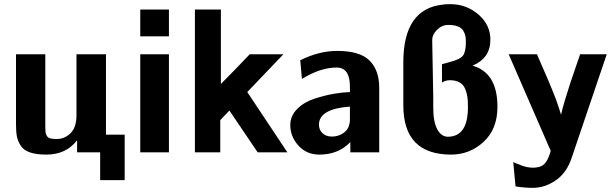

<svg xmlns="http://www.w3.org/2000/svg" viewBox="-20 -733 2958 924"><path d="M462 0H351V-58Q298 11 203 11Q155 11 124.5 0.5Q94 -10 80 -31.5Q66 -53 61.5 -75.5Q57 -98 57 -134V-472H198V-125Q198 -105 199 -96.5Q200 -88 205.5 -79Q211 -70 222 -67Q233 -64 253 -64Q291 -64 319.5 -92Q348 -120 348 -177V-472H490V-85H580V134H462Z M655 -558V-687H793V-558ZM655 0V-472H793V0Z M918 0V-687H1043V-329Q1066 -352 1113 -400Q1160 -448 1182 -472H1344L1170 -290L1363 0H1220L1084 -201Q1078 -194 1062 -178Q1046 -162 1040 -155V0Z M1377 -131Q1377 -176 1411 -209.5Q1445 -243 1496 -259Q1547 -275 1588.5 -282Q1630 -289 1664 -290V-316Q1664 -408 1600 -408Q1522 -408 1433 -353L1425 -443Q1515 -488 1603 -488Q1712 -488 1758.5 -441.5Q1805 -395 1805 -311V0H1666V-49Q1608 11 1517 11Q1455 11 1416 -32.5Q1377 -76 1377 -131ZM1515 -133Q1515 -109 1531 -93Q1547 -77 1573 -76Q1578 -75 1593 -77Q1620 -81 1640.5 -99Q1661 -117 1664 -151V-220Q1515 -209 1515 -133Z M1921 -226V-433Q1921 -692 2113 -711H2112Q2123 -713 2148 -713Q2224 -713 2282 -663.5Q2340 -614 2340 -542Q2340 -453 2254 -417Q2374 -383 2374 -219Q2374 -112 2307.5 -50.5Q2241 11 2151 11Q1921 11 1921 -226ZM2107 -336V-424L2143 -434Q2195 -447 2208.5 -466Q2222 -485 2222 -530Q2222 -548 2219.5 -560.5Q2217 -573 2209 -586Q2201 -599 2183 -606Q2165 -613 2137 -613Q2107 -613 2083.5 -590Q2060 -567 2060 -539L2065 -269V-253V-216Q2065 -146 2084.5 -110.5Q2104 -75 2135 -75Q2232 -75 2232 -218Q2232 -246 2229.5 -265.5Q2227 -285 2218.5 -305.5Q2210 -326 2191.5 -336.5Q2173 -347 2145 -347Q2125 -347 2107 -336Z M2428 -472H2564Q2623 -339 2654 -259Q2669 -218 2680 -181Q2686 -209 2699.5 -253.5Q2713 -298 2724.5 -333Q2736 -368 2752 -414Q2768 -460 2772 -472H2900L2731 27Q2707 99 2654.5 135Q2602 171 2544 171Q2503 171 2461 164L2450 47Q2464 54 2477 58Q2513 75 2550 74Q2569 73 2582.5 67.5Q2596 62 2604.5 50.5Q2613 39 2617 30.5Q2621 22 2627 4V5Q2628 2 2629 -2Q2630 -6 2630 -9Q2626 -17 2619 -32.5Q2612 -48 2609 -56Z"/></svg>

Font: Coval
Style: Heavy
Weight: 900
Foundry: Context Ltd
Version: Version 001.000